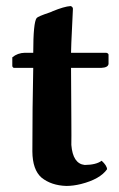

<svg xmlns="http://www.w3.org/2000/svg" viewBox="-20 -610 398 640"><path d="M63 -434.1H90.8Q90.8 -534.7 102.1 -549.8Q106 -555.2 145.5 -568.4Q151.4 -570.3 154.8 -572.3Q193.8 -588.4 215.3 -589.8Q222.2 -587.9 223.1 -581.1Q223.1 -579.1 217.8 -467.8L216.8 -434.1H334Q340.8 -432.6 341.8 -428.2V-397Q340.3 -384.8 317.9 -383.8H216.8Q216.8 -325.2 217.8 -213.9Q218.3 -147.5 217.8 -127Q222.7 -64.5 262.2 -60.1Q300.8 -60.5 318.8 -74.2Q336.4 -58.1 336.9 -45.9Q313.5 -12.7 250 3.4Q224.1 9.8 201.2 9.8Q150.9 8.3 118.2 -18.1Q88.4 -44.4 87.9 -105Q87.9 -252.9 90.8 -383.8H25.9Q21.5 -385.7 21 -390.1V-418.9Q38.6 -433.6 63 -434.1Z"/></svg>

Font: Linux Libertine O
Style: Bold
Weight: 700
Designer: Philipp H. Poll
Foundry: Philipp H. Poll
Version: Version 5.0.0